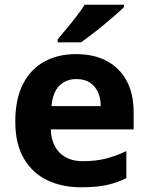

<svg xmlns="http://www.w3.org/2000/svg" viewBox="-20 -786 631 816"><path d="M303 -556Q379 -556 433.5 -527Q488 -498 518 -443Q548 -388 548 -308V-236H196Q198 -173 233.5 -137Q269 -101 332 -101Q385 -101 428 -111.5Q471 -122 517 -144V-29Q477 -9 432.5 0.5Q388 10 325 10Q243 10 180 -20.5Q117 -51 81 -113Q45 -175 45 -269Q45 -365 77.5 -428.5Q110 -492 168 -524Q226 -556 303 -556ZM304 -450Q261 -450 232.5 -422Q204 -394 199 -335H408Q408 -368 396.5 -394Q385 -420 362 -435Q339 -450 304 -450ZM507 -756Q493 -742 470 -722Q447 -702 420.5 -680Q394 -658 368.5 -638.5Q343 -619 324 -606H225V-619Q241 -638 262.5 -663.5Q284 -689 305 -716.5Q326 -744 340 -766H507Z"/></svg>

Font: Noto Sans Devanagari
Style: Bold
Weight: 700
Version: Version 2.003